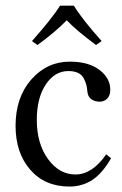

<svg xmlns="http://www.w3.org/2000/svg" viewBox="-20 -666 443 698"><path d="M248.5 -645.5Q278.8 -595.7 349.6 -516.6L329.1 -502.4Q256.3 -556.2 222.7 -592.3Q180.2 -548.8 116.2 -502.4L96.2 -516.6Q168 -597.7 198.7 -645.5ZM383.8 -90.8Q352.1 -35.6 315.4 -11.7Q278.8 12.2 232.4 12.2Q143.1 12.2 89.8 -49.1Q36.6 -110.4 36.6 -208.5Q36.6 -312 93.8 -377Q150.9 -441.9 233.9 -441.9Q302.2 -441.9 341.6 -411.9Q380.9 -381.8 380.9 -339.8Q380.9 -318.8 369.9 -307.6Q358.9 -296.4 342.3 -296.4Q324.7 -296.4 312.3 -305.2Q299.8 -314 297.9 -331.5Q296.4 -347.7 293.7 -358.2Q291 -368.7 284.2 -381.6Q277.3 -394.5 263.4 -401.1Q249.5 -407.7 228.5 -407.7Q178.7 -407.7 146.2 -358.6Q113.8 -309.6 113.8 -230Q113.8 -144 154.5 -87.9Q195.3 -31.7 254.4 -31.7Q315.4 -31.7 366.2 -105Z"/></svg>

Font: Libertinage
Style: l
Weight: 400
Designer: OSP
Foundry: OSP
Version: Version 1.0; 2008; OFL relea